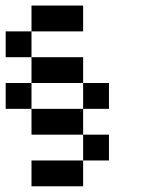

<svg xmlns="http://www.w3.org/2000/svg" viewBox="-20 -565 495 676"><path d="M90.9 0H181.8V90.9H90.9ZM181.8 0H272.7V90.9H181.8ZM272.7 -90.9H363.6V0H272.7ZM181.8 -545.5H272.7V-454.5H181.8ZM90.9 -545.5H181.8V-454.5H90.9ZM0 -454.5H90.9V-363.6H0ZM90.9 -363.6H181.8V-272.7H90.9ZM181.8 -363.6H272.7V-272.7H181.8ZM272.7 -272.7H363.6V-181.8H272.7ZM90.9 -181.8H181.8V-90.9H90.9ZM181.8 -181.8H272.7V-90.9H181.8ZM0 -272.7H90.9V-181.8H0Z"/></svg>

Font: Micro 5
Style: Regular
Weight: 400
Designer: Sarah Cadigan-Fried
Version: Version 1.000; ttfautohint (v1.8.4.7-5d5b)